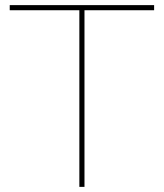

<svg xmlns="http://www.w3.org/2000/svg" viewBox="-20 -730 640 750"><path d="M582 -690H310V0H290V-690H18V-710H582Z"/></svg>

Font: Raleway Thin Thin
Style: Regular
Weight: 250
Version: Version 4.026